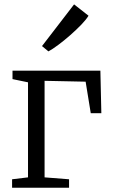

<svg xmlns="http://www.w3.org/2000/svg" viewBox="-20 -878 530 898"><path d="M36.5 0V-39.5L111 -48.5V-493L38.5 -508V-547.5H449.5L454 -348.5H404.5L380.5 -496L188.5 -500V-48.5L303 -39.5V0ZM206 -638 176.5 -662.5 326.5 -857.5 394 -804.5Q384 -787.5 360.8 -763.2Q337.5 -739 308.5 -713.5Q279.5 -688 252.2 -667.8Q225 -647.5 207 -638Z"/></svg>

Font: Merriweather 36pt Light
Style: Regular
Weight: 300
Designer: Eben Sorkin
Foundry: Eben Sorkin
Version: Version 2.100